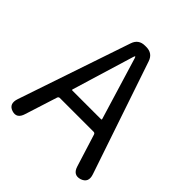

<svg xmlns="http://www.w3.org/2000/svg" viewBox="-200 -869 1007 1007"><g transform="rotate(45 303.5 -365.5)"><path d="M50 0Q8 -14 25 -64L237 -690Q252 -734 299 -734H308Q355 -734 370 -690L582 -64Q599 -15 555 0Q510 14 495 -36L439 -215Q436 -224 427 -224H177Q168 -224 165 -215L108 -36Q93 14 50 0ZM192 -303Q191 -298 196 -298H408Q413 -298 412 -303L307 -649Q304 -658 302 -658Q300 -658 297 -649Z"/></g></svg>

Font: Resource Han Rounded HK
Style: Regular
Weight: 400
Designer: Cyano Hao (round all glyphs); Ryoko NISHIZUKA  (kana, bopomofo & ideographs); Paul D. Hunt (Latin, Greek & Cyrillic); Sa
Foundry: Cyano Hao
Version: 0.990